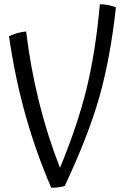

<svg xmlns="http://www.w3.org/2000/svg" viewBox="-20 -781 599 896"><path d="M521 -747Q495 -510 444 -329.5Q393 -149 282 87Q268 91 253 93Q238 95 219 95Q147 -72 98 -247.5Q49 -423 22 -612Q42 -621 61 -626.5Q80 -632 102 -634Q122 -468 161.5 -308Q201 -148 260 2Q342 -196 384 -367.5Q426 -539 446 -761Q466 -761 483.5 -757.5Q501 -754 521 -747Z"/></svg>

Font: Atma
Style: Regular
Weight: 400
Designer: Gregori Vincens, Jeremie Hornus, Riccardo Olocco, Yoann Minet.
Foundry: black foundry
Version: Version 1.102;PS 1.100;hotconv 1.0.86;makeotf.lib2.5.63406